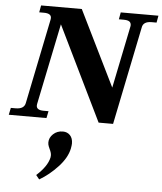

<svg xmlns="http://www.w3.org/2000/svg" viewBox="-94 -758 1015 1203"><g transform="rotate(5 413.0 -156.5)"><path d="M-18 -44H12Q66 -44 73 -83L182 -617Q183 -621 183 -627Q183 -656 137 -656H107L115 -700H371L604 -226L684 -617L685 -625Q685 -641 674 -648.5Q663 -656 638 -656H608L616 -700H853L845 -656H814Q761 -656 755 -617L629 0H538L249 -593L144 -83Q143 -79 143 -73Q143 -44 188 -44H219L210 0H-27ZM177 361Q245 300 257 243Q258 238 258 230Q258 214 246 190Q245 188 240 176Q235 164 235 151Q235 121 259.5 98Q284 75 320 75Q348 75 365.5 93.5Q383 112 383 145Q383 155 379 177Q367 235 314 292.5Q261 350 198 387Z"/></g></svg>

Font: Taviraj
Style: Bold Italic
Weight: 700
Italic angle: -12°
Designer: Katatrad Team
Foundry: CadsonDemak
Version: Version 1.001